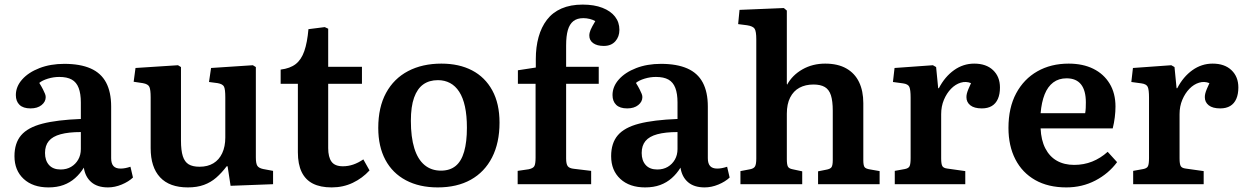

<svg xmlns="http://www.w3.org/2000/svg" viewBox="-20 -802 5420 836"><path d="M191 14Q123 14 83 -23Q43 -60 43 -122Q43 -179 72 -213Q101 -247 164.5 -263.5Q228 -280 332 -284V-356Q332 -394 322.5 -419Q313 -444 292.5 -455.5Q272 -467 238 -467Q213 -467 188.5 -459.5Q164 -452 151 -441Q161 -425 167 -413Q173 -401 176 -393.5Q179 -386 179 -379Q179 -359 161 -344.5Q143 -330 113 -330Q81 -330 65 -345.5Q49 -361 49 -388Q49 -425 76.5 -456Q104 -487 152 -505.5Q200 -524 260 -524Q329 -524 374.5 -504Q420 -484 442 -442.5Q464 -401 464 -338V-113Q464 -90 474 -79Q484 -68 505 -68Q515 -68 525.5 -70Q536 -72 548 -76L559 -29Q540 -11 510 1.5Q480 14 450 14Q404 14 377.5 -9Q351 -32 345 -72Q329 -46 307 -26.5Q285 -7 256.5 3.5Q228 14 191 14ZM244 -64Q270 -64 289.5 -75.5Q309 -87 320.5 -107Q332 -127 332 -153V-227Q279 -227 244 -217.5Q209 -208 192.5 -188Q176 -168 176 -136Q176 -103 193.5 -83.5Q211 -64 244 -64Z M798 14Q718 14 677 -30Q636 -74 636 -157V-378Q636 -411 630.5 -423.5Q625 -436 602 -440L562 -446L570 -506L755 -518L768 -510V-190Q768 -147 776 -122Q784 -97 801.5 -86.5Q819 -76 849 -76Q884 -76 909 -91Q934 -106 947.5 -135Q961 -164 961 -203V-378Q961 -413 955.5 -424.5Q950 -436 928 -440L890 -445L899 -506L1081 -518L1094 -510V-117Q1094 -90 1100.5 -80Q1107 -70 1126 -66L1169 -58V0L984 7L971 -78H967Q945 -49 921.5 -28.5Q898 -8 868 3Q838 14 798 14Z M1424 14Q1375 14 1342.5 -2.5Q1310 -19 1293.5 -53Q1277 -87 1277 -139V-437H1202V-499Q1243 -504 1267.5 -523Q1292 -542 1305 -579.5Q1318 -617 1323 -675L1394 -684L1409 -677V-511H1556V-437H1409V-157Q1409 -118 1423.5 -98Q1438 -78 1473 -78Q1496 -78 1518 -85.5Q1540 -93 1562 -108L1589 -60Q1558 -26 1516 -6Q1474 14 1424 14Z M1886 14Q1806 14 1747.5 -17Q1689 -48 1658 -106Q1627 -164 1627 -245Q1627 -335 1661 -397.5Q1695 -460 1757 -492.5Q1819 -525 1902 -525Q1979 -525 2035.5 -495.5Q2092 -466 2123.5 -408.5Q2155 -351 2155 -268Q2155 -180 2122.5 -116.5Q2090 -53 2030 -19.5Q1970 14 1886 14ZM1900 -59Q1939 -59 1964 -79.5Q1989 -100 2001 -142Q2013 -184 2013 -246Q2013 -299 2004.5 -338Q1996 -377 1979.5 -402.5Q1963 -428 1939.5 -440.5Q1916 -453 1887 -453Q1849 -453 1823 -434.5Q1797 -416 1783 -377Q1769 -338 1769 -276Q1769 -205 1784 -156.5Q1799 -108 1828.5 -83.5Q1858 -59 1900 -59Z M2234 0V-58L2282 -65Q2301 -69 2306.5 -78.5Q2312 -88 2312 -116V-437H2235V-496L2313 -508V-545Q2313 -597 2325 -640.5Q2337 -684 2361.5 -716Q2386 -748 2425 -765Q2464 -782 2517 -782Q2567 -782 2603 -768Q2639 -754 2658 -729.5Q2677 -705 2677 -672Q2677 -642 2659 -622Q2641 -602 2609 -602Q2580 -602 2563 -614Q2546 -626 2546 -647Q2546 -659 2551.5 -672Q2557 -685 2572 -710Q2562 -716 2548 -719.5Q2534 -723 2520 -723Q2493 -723 2476.5 -710Q2460 -697 2452.5 -671Q2445 -645 2445 -604V-511H2587V-437H2445V-112Q2445 -88 2452 -78.5Q2459 -69 2479 -67L2554 -58V0Z M2789 14Q2721 14 2681 -23Q2641 -60 2641 -122Q2641 -179 2670 -213Q2699 -247 2762.5 -263.5Q2826 -280 2930 -284V-356Q2930 -394 2920.5 -419Q2911 -444 2890.5 -455.5Q2870 -467 2836 -467Q2811 -467 2786.5 -459.5Q2762 -452 2749 -441Q2759 -425 2765 -413Q2771 -401 2774 -393.5Q2777 -386 2777 -379Q2777 -359 2759 -344.5Q2741 -330 2711 -330Q2679 -330 2663 -345.5Q2647 -361 2647 -388Q2647 -425 2674.5 -456Q2702 -487 2750 -505.5Q2798 -524 2858 -524Q2927 -524 2972.5 -504Q3018 -484 3040 -442.5Q3062 -401 3062 -338V-113Q3062 -90 3072 -79Q3082 -68 3103 -68Q3113 -68 3123.5 -70Q3134 -72 3146 -76L3157 -29Q3138 -11 3108 1.5Q3078 14 3048 14Q3002 14 2975.5 -9Q2949 -32 2943 -72Q2927 -46 2905 -26.5Q2883 -7 2854.5 3.5Q2826 14 2789 14ZM2842 -64Q2868 -64 2887.5 -75.5Q2907 -87 2918.5 -107Q2930 -127 2930 -153V-227Q2877 -227 2842 -217.5Q2807 -208 2790.5 -188Q2774 -168 2774 -136Q2774 -103 2791.5 -83.5Q2809 -64 2842 -64Z M3204 0V-57L3246 -65Q3262 -68 3267.5 -77.5Q3273 -87 3273 -112V-631Q3273 -665 3266 -676.5Q3259 -688 3233 -692L3194 -697L3200 -759L3393 -767L3406 -756V-438L3407 -433Q3430 -475 3474 -500Q3518 -525 3573 -525Q3628 -525 3665 -504Q3702 -483 3720.5 -444.5Q3739 -406 3739 -353V-104Q3739 -83 3744 -75Q3749 -67 3770 -64L3810 -57V0H3542V-56L3577 -63Q3595 -66 3600.5 -74Q3606 -82 3606 -105V-320Q3606 -362 3598 -387Q3590 -412 3571.5 -423Q3553 -434 3522 -434Q3487 -434 3461 -420Q3435 -406 3420.5 -377.5Q3406 -349 3406 -307V-109Q3406 -86 3410.5 -77Q3415 -68 3431 -65L3473 -56V0Z M3876 0V-58L3920 -66Q3936 -69 3940.5 -78.5Q3945 -88 3945 -114V-377Q3945 -411 3939.5 -423.5Q3934 -436 3912 -439L3868 -445L3875 -506L4042 -518L4056 -510L4065 -418H4068Q4094 -468 4134 -496.5Q4174 -525 4222 -525Q4274 -525 4304 -496.5Q4334 -468 4334 -421Q4334 -392 4325 -371.5Q4316 -351 4298.5 -340.5Q4281 -330 4255 -330Q4222 -330 4205 -343.5Q4188 -357 4188 -379Q4188 -387 4190 -395Q4192 -403 4196.5 -414Q4201 -425 4208 -440Q4186 -449 4163 -442Q4140 -435 4121 -415.5Q4102 -396 4090 -367.5Q4078 -339 4078 -305V-112Q4078 -88 4083 -79Q4088 -70 4105 -68L4183 -57V0Z M4623 14Q4544 14 4487.5 -18Q4431 -50 4401 -108.5Q4371 -167 4371 -245Q4371 -333 4404.5 -395.5Q4438 -458 4497 -491.5Q4556 -525 4633 -525Q4695 -525 4740.5 -502.5Q4786 -480 4811.5 -438Q4837 -396 4837 -338Q4837 -316 4834 -291.5Q4831 -267 4825 -243H4511Q4513 -192 4531.5 -156Q4550 -120 4582 -102Q4614 -84 4657 -84Q4699 -84 4735.5 -98.5Q4772 -113 4803 -141L4844 -96Q4807 -46 4749.5 -16Q4692 14 4623 14ZM4511 -309H4705Q4707 -320 4707.5 -332Q4708 -344 4708 -356Q4708 -408 4687 -434.5Q4666 -461 4624 -461Q4590 -461 4566 -443Q4542 -425 4528.5 -391Q4515 -357 4511 -309Z M4914 0V-58L4958 -66Q4974 -69 4978.5 -78.5Q4983 -88 4983 -114V-377Q4983 -411 4977.5 -423.5Q4972 -436 4950 -439L4906 -445L4913 -506L5080 -518L5094 -510L5103 -418H5106Q5132 -468 5172 -496.5Q5212 -525 5260 -525Q5312 -525 5342 -496.5Q5372 -468 5372 -421Q5372 -392 5363 -371.5Q5354 -351 5336.5 -340.5Q5319 -330 5293 -330Q5260 -330 5243 -343.5Q5226 -357 5226 -379Q5226 -387 5228 -395Q5230 -403 5234.5 -414Q5239 -425 5246 -440Q5224 -449 5201 -442Q5178 -435 5159 -415.5Q5140 -396 5128 -367.5Q5116 -339 5116 -305V-112Q5116 -88 5121 -79Q5126 -70 5143 -68L5221 -57V0Z"/></svg>

Font: Literata 18pt SemiBold
Style: Regular
Weight: 600
Designer: Latin by Veronika Burian and Jose Scaglione. Greek by Irene Vlachou. Cyrillic by Vera Evstafieva.
Foundry: TypeTogether
Version: Version 3.103;gftools[0.9.29]